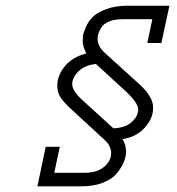

<svg xmlns="http://www.w3.org/2000/svg" viewBox="-20 -570 626 679"><path d="M579.1 -549.8 550.8 -418H501L518.6 -502H413.1Q384.8 -502 365.2 -493.7Q345.7 -485.4 337.9 -472.2Q330.1 -459 327.6 -450.2Q325.2 -441.4 325.2 -433.6Q325.2 -408.2 346.7 -386.7L461.9 -282.2Q483.4 -262.7 493.2 -252Q502.9 -241.2 512.2 -224.1Q521.5 -207 521.5 -188.5Q521.5 -150.4 491.2 -117.7Q460.9 -85 413.1 -78.1Q425.8 -57.6 425.8 -33.2Q425.8 -16.6 418 2.4Q410.2 21.5 394 42Q377.9 62.5 345.2 75.7Q312.5 88.9 268.6 88.9H112.3L141.6 -50.8H191.4L171.9 41H280.3Q323.2 41 348.1 20Q373 -1 373 -28.3Q373 -55.7 346.7 -78.1L236.3 -179.7Q206.1 -207 194.3 -225.1Q182.6 -243.2 182.6 -267.6Q182.6 -302.7 209 -335.4Q235.4 -368.2 285.2 -380.9Q272.5 -406.2 272.5 -423.8Q272.5 -432.6 273.4 -442.4Q274.4 -452.1 283.2 -473.1Q292 -494.1 307.6 -509.8Q323.2 -525.4 355.5 -537.6Q387.7 -549.8 432.6 -549.8ZM423.8 -248 319.3 -343.8Q280.3 -339.8 257.8 -317.9Q235.4 -295.9 235.4 -272.5Q235.4 -249 269.5 -217.8L380.9 -116.2Q424.8 -118.2 446.8 -139.2Q468.8 -160.2 468.8 -182.6Q468.8 -206.1 423.8 -248Z"/></svg>

Font: Thabit-Oblique
Style: Oblique
Weight: 500
Designer: Regenerated by Nadim Shaikli
Foundry: MAK Alagha
Version: 0.01